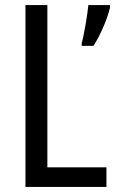

<svg xmlns="http://www.w3.org/2000/svg" viewBox="-20 -827 457 754"><path d="M80 -93H398V-170H166V-807H80ZM412 -797V-807H327C324 -772 309 -685 301 -658V-647H347C372 -684 403 -756 412 -797Z"/></svg>

Font: Noto Sans Kannada UI Condensed
Style: Regular
Weight: 400
Width: 3
Designer: Jelle Bosma - Monotype Design Team
Foundry: Monotype Imaging Inc.
Version: Version 2.005